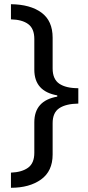

<svg xmlns="http://www.w3.org/2000/svg" viewBox="-20 -734 420 912"><path d="M32 86Q84 84 113.5 62.5Q143 41 143 -8V-153Q143 -256 252 -275V-281Q143 -300 143 -403V-549Q143 -598 114 -619.5Q85 -641 32 -642V-714Q124 -713 177 -674Q230 -635 230 -555V-409Q230 -358 261.5 -336.5Q293 -315 352 -315V-242Q293 -241 261.5 -220Q230 -199 230 -149V0Q230 79 175 118.5Q120 158 32 158Z"/></svg>

Font: Noto Sans Soyombo
Style: Regular
Weight: 400
Designer: Monotype Design Team
Foundry: Monotype Imaging Inc.
Version: Version 2.001; ttfautohint (v1.8.4.7-5d5b)